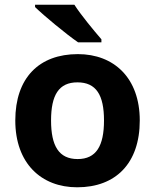

<svg xmlns="http://www.w3.org/2000/svg" viewBox="-20 -852 659 816"><path d="M296 -832H129V-822C167 -785 261 -707 312 -672H411V-685C379 -722 325 -787 296 -832ZM574 -340C574 -521 464 -622 311 -622C146 -622 45 -521 45 -340C45 -158 155 -56 308 -56C472 -56 574 -158 574 -340ZM197 -340C197 -448 230 -502 309 -502C389 -502 422 -448 422 -340C422 -232 389 -176 310 -176C230 -176 197 -232 197 -340Z"/></svg>

Font: Noto Sans Malayalam UI
Style: Bold
Weight: 700
Designer: Jelle Bosma - Monotype Design Team
Foundry: Monotype Imaging Inc.
Version: Version 2.104